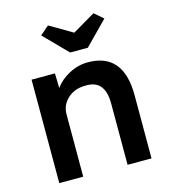

<svg xmlns="http://www.w3.org/2000/svg" viewBox="-113 -854 835 945"><g transform="rotate(-15 304.5 -382.0)"><path d="M72 0V-527H191L193 -452Q219 -489 265 -513.5Q311 -538 361 -538Q542 -538 542 -322V0H420V-313Q420 -435 319 -430Q265 -430 229.5 -397.5Q194 -365 194 -317V0ZM290 -607 174 -725 219 -764 335 -696 451 -764 496 -725 380 -607Z"/></g></svg>

Font: Readex Pro Medium
Style: Regular
Weight: 500
Designer: Bonnie Shaver-Troup, Thomas Jockin
Foundry: Lexend
Version: Version 1.204; ttfautohint (v1.8.4.7-5d5b)